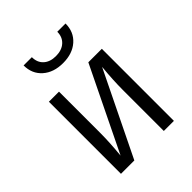

<svg xmlns="http://www.w3.org/2000/svg" viewBox="-218 -910 1036 1036"><g transform="rotate(-45 300.0 -392.5)"><path d="M98 0V-550H175V-237Q175 -163 166 -71L399 -550H502V0H425V-313Q425 -387 434 -480L200 0ZM140 -785H203Q203 -744 229 -720.5Q255 -697 299 -697Q344 -697 370.5 -721Q397 -745 397 -785H460Q460 -721 416 -682Q372 -643 300 -643Q228 -643 184 -682Q140 -721 140 -785Z"/></g></svg>

Font: JetBrains Mono Semi Light
Style: Regular
Weight: 350
Monospace: yes
Designer: Philipp Nurullin, Konstantin Bulenkov
Foundry: JetBrains
Version: 2.002